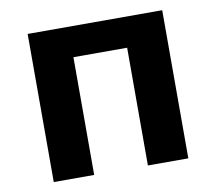

<svg xmlns="http://www.w3.org/2000/svg" viewBox="-66 -622 783 697"><g transform="rotate(-10 326.0 -273.0)"><path d="M574 -546V0H425V-434H227V0H78V-546Z"/></g></svg>

Font: Noto Sans
Style: Bold
Weight: 700
Designer: Monotype Design Team
Foundry: Monotype Imaging Inc.
Version: Version 2.000;GOOG;noto-source:20170915:90ef993387c0; ttfaut